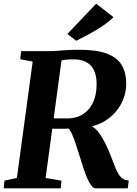

<svg xmlns="http://www.w3.org/2000/svg" viewBox="-25 -1020 744 1040"><path d="M-5 0 -1 -41.5 66.5 -56 152 -686.5 84.5 -699 89.5 -743H234.5Q265 -743 289 -745Q313 -747 339.5 -748.8Q366 -750.5 403 -750.5Q500 -750.5 555.8 -728.8Q611.5 -707 635 -666.2Q658.5 -625.5 658.5 -568Q659 -508 629.5 -454.5Q600 -401 546.5 -366.8Q493 -332.5 420.5 -328.5L452.5 -340.5Q472.5 -340.5 491.2 -322.8Q510 -305 526.2 -277.8Q542.5 -250.5 555.2 -222.8Q568 -195 575.5 -174.5Q586.5 -146.5 595.5 -122.8Q604.5 -99 614.5 -81.2Q624.5 -63.5 638.2 -53.5Q652 -43.5 672.5 -42.5L667 0H492.5Q481 0 469.5 -15Q458 -30 447.5 -54.5Q437 -79 427.5 -107.5Q416.5 -141.5 405.8 -176.2Q395 -211 384.8 -241.8Q374.5 -272.5 364.8 -294.2Q355 -316 346 -323.5Q341 -323 329 -322.8Q317 -322.5 302.2 -322.5Q287.5 -322.5 273 -322.8Q258.5 -323 248 -323L254.5 -379.5Q263 -379.5 276.2 -379Q289.5 -378.5 303.8 -378.5Q318 -378.5 329.5 -378.5Q341 -378.5 346 -378.5Q384 -380 412.8 -394.8Q441.5 -409.5 461 -435.2Q480.5 -461 490 -496Q499.5 -531 498 -574Q496.5 -634.5 465.2 -666.5Q434 -698.5 372.5 -698.5Q363 -698.5 347.2 -697.8Q331.5 -697 315.5 -694.2Q299.5 -691.5 288 -685.5L312 -721L222 -56L308 -41.5L304 0ZM388 -799 340 -836 496 -1000 590 -927Q559 -897.5 522.8 -874Q486.5 -850.5 451.5 -832Q416.5 -813.5 388 -799Z"/></svg>

Font: Merriweather 48pt ExtraBold
Style: Italic
Weight: 800
Italic angle: -7.8°
Version: Version 2.101